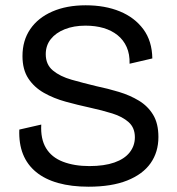

<svg xmlns="http://www.w3.org/2000/svg" viewBox="-20 -693 670 726"><path d="M315 13Q250 13 200 -1Q150 -15 116.5 -42.5Q83 -70 67 -110Q51 -150 53 -203L136 -222Q133 -168 154 -133Q175 -98 218 -81.5Q261 -65 318 -65Q374 -65 412.5 -78.5Q451 -92 470.5 -117Q490 -142 490 -174Q490 -210 466.5 -231Q443 -252 404.5 -264Q366 -276 320 -286Q274 -296 228.5 -308.5Q183 -321 146 -342Q109 -363 87 -396.5Q65 -430 65 -481Q65 -540 94.5 -583Q124 -626 178 -649.5Q232 -673 304 -673Q377 -673 433 -650Q489 -627 522 -582.5Q555 -538 556 -472L470 -452Q471 -488 459 -515Q447 -542 424.5 -560Q402 -578 371.5 -587Q341 -596 303 -596Q259 -596 225 -582.5Q191 -569 172 -545Q153 -521 153 -488Q153 -449 180 -426.5Q207 -404 251 -391.5Q295 -379 345 -367Q388 -358 429.5 -345.5Q471 -333 505 -312.5Q539 -292 559 -259Q579 -226 579 -175Q579 -118 549.5 -76Q520 -34 461 -10.5Q402 13 315 13Z"/></svg>

Font: Bricolage Grotesque 20pt
Style: Regular
Weight: 400
Version: Version 1.001;gftools[0.9.33.dev8+g029e19f]